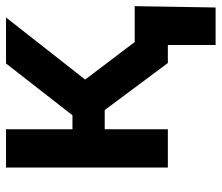

<svg xmlns="http://www.w3.org/2000/svg" viewBox="-69 -500 726 628"><g transform="rotate(-90 294.0 -186.0)"><path d="M60.1 0V-529.3H185.1V-312H231L400.4 -529.3H550.8L347.7 -270.5L552.7 0H401.9L248 -206.5H185.1V0ZM460.9 156.2V0H420.9V-108.4H587.9L583.5 156.2Z"/></g></svg>

Font: Inter 24pt SemiBold
Style: Regular
Weight: 600
Designer: Rasmus Andersson
Foundry: rsms
Version: Version 4.001;git-66647c0bb